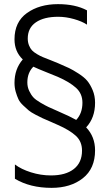

<svg xmlns="http://www.w3.org/2000/svg" viewBox="-20 -700 529 927"><path d="M260 -163Q320 -137 348 -121Q378 -153 378 -204Q378 -248 347 -276Q316 -304 259 -329Q245 -335 203.5 -351.5Q162 -368 141 -378Q112 -349 112 -302Q112 -280 121 -261Q130 -242 141 -230Q152 -218 176 -204Q200 -190 214 -183.5Q228 -177 260 -163ZM439 -204Q439 -131 396 -85Q439 -40 439 26Q439 114 380 160.5Q321 207 229 207Q125 207 52 163V94Q82 117 129.5 132Q177 147 226 147Q297 147 336.5 116Q376 85 376 27Q376 -17 346 -44.5Q316 -72 259 -97Q251 -101 224 -112.5Q197 -124 186 -129Q175 -134 152 -146Q129 -158 118.5 -167Q108 -176 92 -191Q76 -206 69 -221Q62 -236 56 -256.5Q50 -277 50 -300Q50 -367 90 -413Q50 -451 50 -510Q50 -594 110 -637Q170 -680 260 -680Q344 -680 400 -650V-581Q376 -597 337 -608Q298 -619 261 -619Q192 -619 153 -592Q114 -565 114 -514Q114 -496 120 -481Q126 -466 134.5 -457Q143 -448 159 -438.5Q175 -429 187.5 -424Q200 -419 223 -410Q246 -401 260 -395Q295 -380 313 -371.5Q331 -363 359 -345Q387 -327 401.5 -309.5Q416 -292 427.5 -264.5Q439 -237 439 -204Z"/></svg>

Font: Hind Madurai Light
Style: Regular
Weight: 300
Designer: Jyotish Sonowal
Foundry: Indian Type Foundry
Version: Version 1.001;PS 1.0;hotconv 1.0.86;makeotf.lib2.5.63406; tt